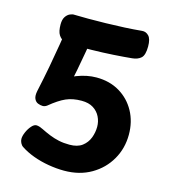

<svg xmlns="http://www.w3.org/2000/svg" viewBox="-116 -866 871 977"><g transform="rotate(15 319.5 -377.0)"><path d="M144.6 -723Q146.8 -737 158.7 -744.1Q170.6 -751.2 183.6 -752Q234.3 -756.1 259.2 -740Q284.1 -723.9 282.1 -712.9Q281.1 -703.9 275.1 -669.9Q269.1 -635.9 261.1 -588.9Q253.1 -541.9 243.6 -492.9Q234.1 -443.9 225.1 -403.9L139.6 -391.4Q194.2 -442.7 247 -462.8Q299.8 -483 349.3 -483Q419.1 -483 471.6 -451.6Q524.1 -420.2 553.6 -366.2Q583.1 -312.2 583.1 -244.2Q583.1 -172.1 548.9 -112.6Q514.7 -53 453.6 -17.5Q392.4 18 311.4 18Q271.4 18 228.7 10.7Q185.9 3.4 147.6 -10.7Q109.3 -24.9 80.3 -44.2Q71.1 -50 65.7 -61.2Q60.3 -72.3 60.3 -82.3Q60.3 -98.1 69.2 -118.4Q78.1 -138.8 91.3 -153.8Q104.4 -168.8 116.7 -168.8Q124.7 -168.8 133.7 -165.8Q142.7 -162.8 150.7 -158.8Q174.7 -146.8 198.2 -137.3Q221.8 -127.8 247.3 -122.3Q272.9 -116.8 303.9 -116.8Q346 -116.8 370.6 -135.4Q395.1 -154.1 406.1 -182.7Q417 -211.3 417 -241.3Q417 -269.1 404.9 -293.6Q392.9 -318.1 368.7 -333.6Q344.4 -349 306.6 -349Q260.3 -349 224.9 -333.5Q189.6 -318 143.6 -280Q132.6 -272 121.6 -272Q109.6 -272 96.3 -277.2Q83.1 -282.4 76.6 -297.2Q70 -311.9 75.3 -338.2Q91.4 -412 103 -474.6Q114.6 -537.2 124.6 -597.6Q134.6 -658 144.6 -723ZM102.1 -696.7Q102.1 -722.3 111.7 -736.9Q121.3 -751.4 134.4 -757.2Q147.6 -763 157.6 -762Q187.6 -761 230.3 -761Q273 -761 322.5 -762Q372 -763 420.7 -765.5Q469.4 -768 511.4 -772Q531.4 -774 546.5 -758.5Q561.6 -743 561.6 -703Q561.6 -657.6 544.8 -642.3Q528.1 -627 498.6 -624.2Q459 -620.2 403.7 -616.7Q348.3 -613.2 287.4 -612.1Q226.6 -611 168.6 -612Q157.6 -613 141.4 -618.4Q125.3 -623.9 113.7 -641.7Q102.1 -659.4 102.1 -696.7Z"/></g></svg>

Font: Playpen Sans Thai
Style: Regular
Weight: 400
Designer: Sirin Gunkloy, Laura Meseguer, Veronika Burian, José Scaglione
Foundry: TypeTogether
Version: Version 2.000